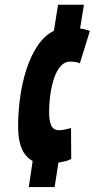

<svg xmlns="http://www.w3.org/2000/svg" viewBox="-20 -668 409 794"><path d="M99 105.7 115.1 -2.2Q97.7 -11.5 83.9 -29.1Q70.1 -46.7 62.5 -75.5Q54.9 -104.3 54.9 -146.5Q54.9 -203.9 63.2 -265Q71.5 -326.1 89.6 -381.9Q107.8 -437.7 135.9 -479.6Q164.1 -521.6 202.8 -540.4L220.2 -648.3H327.1L311.1 -550.2Q318.9 -549.5 326 -547.7Q333.1 -545.8 339.9 -544.1Q346.6 -542.4 351.6 -539.7L310.3 -406.2Q304.3 -408.9 297.5 -410.4Q290.6 -411.9 284.1 -412.5Q277.5 -413.2 270.1 -413.2Q247.3 -413.2 230.8 -394.4Q214.2 -375.7 203.7 -344.5Q193.1 -313.3 188.1 -276Q183.1 -238.7 183.1 -200.9Q183.1 -170.3 191.7 -149.9Q200.3 -129.5 224.4 -129.5Q231.5 -129.5 240.1 -130.7Q248.6 -131.9 257.3 -134.3Q266 -136.6 273.7 -138.6L274.6 -10.6Q265.3 -5.2 251.2 -1.6Q237.1 2 221.6 4.4L205.9 105.7Z"/></svg>

Font: Georama ExtraCondensed Thin
Style: Italic
Weight: 100
Width: 2
Italic angle: -9°
Designer: Jean-Baptiste Levee
Foundry: Production Type
Version: Version 1.001